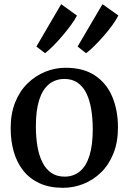

<svg xmlns="http://www.w3.org/2000/svg" viewBox="-20 -887 615 918"><path d="M31 -274Q31 -344.5 52.8 -398.2Q74.5 -452 112 -488.5Q149.5 -525 196.5 -544Q243.5 -563 293.5 -563Q379.5 -563 435 -525.5Q490.5 -488 517.2 -423.5Q544 -359 544 -277.5Q544 -207 522.2 -153Q500.5 -99 463 -62.5Q425.5 -26 378.5 -7.5Q331.5 11 281.5 11Q217 11 169.8 -10.5Q122.5 -32 91.8 -70.5Q61 -109 46 -161Q31 -213 31 -274ZM288.5 -42.5Q331.5 -42.5 361.8 -67.5Q392 -92.5 407.8 -142.8Q423.5 -193 423.5 -269Q423.5 -320 416.2 -364Q409 -408 393.2 -440.5Q377.5 -473 351.5 -491.2Q325.5 -509.5 288.5 -509.5Q245 -509.5 214.2 -484.5Q183.5 -459.5 167.5 -409.5Q151.5 -359.5 151.5 -283Q151.5 -231 159 -187.2Q166.5 -143.5 182.8 -111Q199 -78.5 225.2 -60.5Q251.5 -42.5 288.5 -42.5ZM391 -633 351 -664.5 470 -867 546 -813Q537 -794.5 518.2 -768.2Q499.5 -742 476 -715.2Q452.5 -688.5 430.2 -666.5Q408 -644.5 392 -633ZM195 -633 154 -664.5 272.5 -867 348 -812.5Q338.5 -793.5 319.5 -767.5Q300.5 -741.5 277.8 -714.8Q255 -688 233 -666.2Q211 -644.5 196 -633Z"/></svg>

Font: Merriweather 36pt Medium
Style: Regular
Weight: 500
Version: Version 2.100